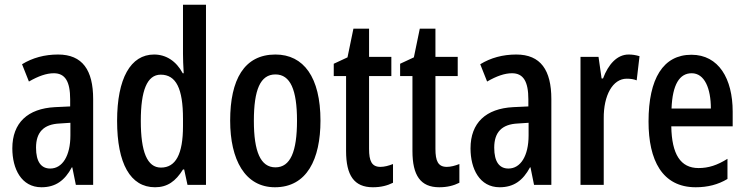

<svg xmlns="http://www.w3.org/2000/svg" viewBox="-20 -780 3148 810"><path d="M225 -550C168 -550 117 -536 73 -509L102 -436C142 -459 176 -471 207 -471C255 -471 276 -436 276 -361V-331L212 -328C97 -322 32 -262 32 -154C32 -68 70 10 155 10C214 10 253 -18 283 -74H285L300 0H373V-362C373 -484 328 -550 225 -550ZM232 -259 277 -262V-209C277 -122 243 -69 192 -69C154 -69 132 -97 132 -157C132 -222 164 -256 232 -259Z M634 10C686 10 721 -15 752 -65H757L771 0H849V-760H752V-552C752 -530 753 -505 755 -471H751C723 -523 680 -550 630 -550C531 -550 474 -449 474 -270C474 -90 530 10 634 10ZM659 -73C601 -73 574 -139 574 -270C574 -397 600 -465 658 -465C723 -465 752 -406 752 -279V-248C752 -129 721 -73 659 -73Z M1332 -271C1332 -454 1261 -550 1142 -550C1010 -550 951 -444 951 -271C951 -107 1013 10 1140 10C1275 10 1332 -109 1332 -271ZM1051 -270C1051 -401 1078 -466 1142 -466C1205 -466 1233 -401 1233 -271C1233 -140 1205 -74 1142 -74C1079 -74 1051 -141 1051 -270Z M1585 -76C1548 -76 1537 -101 1537 -152V-459H1631V-540H1537V-659H1471L1446 -538L1388 -511V-459H1440V-143C1440 -40 1474 10 1553 10C1587 10 1614 3 1638 -9V-88C1620 -81 1602 -76 1585 -76Z M1865 -76C1828 -76 1817 -101 1817 -152V-459H1911V-540H1817V-659H1751L1726 -538L1668 -511V-459H1720V-143C1720 -40 1754 10 1833 10C1867 10 1894 3 1918 -9V-88C1900 -81 1882 -76 1865 -76Z M2158 -550C2101 -550 2050 -536 2006 -509L2035 -436C2075 -459 2109 -471 2140 -471C2188 -471 2209 -436 2209 -361V-331L2145 -328C2030 -322 1965 -262 1965 -154C1965 -68 2003 10 2088 10C2147 10 2186 -18 2216 -74H2218L2233 0H2306V-362C2306 -484 2261 -550 2158 -550ZM2165 -259 2210 -262V-209C2210 -122 2176 -69 2125 -69C2087 -69 2065 -97 2065 -157C2065 -222 2097 -256 2165 -259Z M2632 -550C2583 -550 2546 -508 2524 -449H2518L2505 -540H2429V0H2527V-280C2526 -378 2565 -448 2624 -448C2640 -448 2654 -446 2666 -441L2678 -543C2661 -548 2647 -550 2632 -550Z M2897 -549C2778 -549 2716 -449 2716 -267C2716 -105 2773 10 2915 10C2965 10 3009 -1 3049 -25V-110C3006 -83 2969 -71 2927 -71C2851 -71 2814 -129 2812 -247H3071V-309C3071 -448 3012 -549 2897 -549ZM2898 -471C2953 -471 2979 -406 2979 -322H2813C2817 -424 2847 -471 2898 -471Z"/></svg>

Font: Noto Sans Bengali ExtraCondensed Medium
Style: Regular
Weight: 500
Width: 2
Designer: Joana Ranito - Universal Thirst; Jelle Bosma - Monotype Design Team
Foundry: Universal Thirst ehf.
Version: Version 3.000